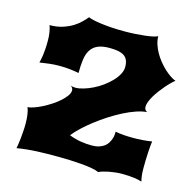

<svg xmlns="http://www.w3.org/2000/svg" viewBox="-105 -819 956 936"><g transform="rotate(15 373.5 -351.0)"><path d="M54.7 -2.4Q56.2 -9.3 58.3 -22.5Q60.5 -35.6 62.3 -52.7Q64 -69.8 65.4 -89.4Q66.9 -108.9 66.9 -128.4Q66.9 -153.8 63.7 -175.5Q60.5 -197.3 54.7 -209.5Q67.4 -210 86.4 -216.6Q105.5 -223.1 126.5 -233.9Q147.5 -244.6 168.5 -258.3Q189.5 -272 206.1 -286.9Q222.7 -301.8 233.2 -316.4Q243.7 -331.1 243.7 -343.8Q243.7 -356.4 231.9 -365.2Q242.7 -361.3 255.4 -361.3Q273.9 -361.3 296.6 -368.2Q319.3 -375 342.8 -386.5Q366.2 -397.9 387.9 -413.8Q409.7 -429.7 426.8 -447.5Q443.8 -465.3 454.1 -484.4Q464.4 -503.4 464.4 -522Q464.4 -560.1 442.1 -575.9Q419.9 -591.8 367.2 -591.8Q329.6 -591.8 306.9 -581.3Q284.2 -570.8 272 -550.8Q259.8 -530.8 255.9 -501.5Q252 -472.2 252 -434.6Q232.9 -438.5 207.5 -441.4Q182.1 -444.3 154.3 -444.3Q127.9 -444.3 103.3 -441.4Q78.6 -438.5 54.7 -434.6Q56.2 -442.4 58.3 -451.2Q60.5 -460 62.3 -472.7Q64 -485.4 65.4 -503.4Q66.9 -521.5 66.9 -548.8Q66.9 -558.6 66.2 -569.3Q65.4 -580.1 63.7 -590.1Q62 -600.1 59.8 -608.9Q57.6 -617.7 54.7 -623.5Q92.3 -623.5 121.3 -633.1Q150.4 -642.6 171.9 -656.2Q193.4 -669.9 208 -684.8Q222.7 -699.7 231.4 -710.4Q239.3 -706.5 256.1 -702.6Q272.9 -698.7 296.6 -695.6Q320.3 -692.4 350.3 -690.4Q380.4 -688.5 414.1 -688.5Q443.4 -688.5 470.7 -690.2Q498 -691.9 520.5 -694.6Q543 -697.3 558.8 -700.9Q574.7 -704.6 581.1 -708.5Q581.1 -689 587.6 -668.5Q594.2 -647.9 605.2 -628.4Q616.2 -608.9 630.4 -591.3Q644.5 -573.7 659.9 -559.3Q675.3 -544.9 690.4 -534.7Q705.6 -524.4 718.3 -520Q709.5 -513.2 698 -502Q686.5 -490.7 674.6 -476.8Q662.6 -462.9 650.9 -447.3Q639.2 -431.6 630.1 -416.3Q621.1 -400.9 615.5 -386.5Q609.9 -372.1 609.9 -360.8Q609.9 -343.3 625 -336.9Q600.6 -335.4 570.6 -325.2Q540.5 -314.9 508.5 -298.6Q476.6 -282.2 444.3 -261.5Q412.1 -240.7 383.1 -218.3Q354 -195.8 330.1 -173.3Q306.2 -150.9 290.5 -130.9Q318.8 -119.6 347.4 -114.7Q376 -109.9 405.3 -109.9Q426.8 -109.9 442.4 -115Q458 -120.1 468.5 -128.2Q479 -136.2 485.4 -146.7Q491.7 -157.2 495.4 -167.7Q499 -178.2 500 -188Q501 -197.8 501 -205.1Q520 -201.2 542.5 -199.5Q564.9 -197.8 589.8 -197.8Q613.3 -197.8 637.2 -199.5Q661.1 -201.2 685.1 -205.1Q683.6 -197.3 682.4 -181.9Q681.2 -166.5 679.9 -147.2Q678.7 -127.9 678.2 -106.7Q677.7 -85.4 677.7 -65.9Q677.7 -43.9 680.2 -27.3Q682.6 -10.7 685.1 -2.4Q669.4 -7.8 644.8 -11.2Q620.1 -14.6 582 -14.6Q568.8 -14.6 552.5 -12.9Q536.1 -11.2 520 -8.1Q503.9 -4.9 490.5 -1Q477.1 2.9 469.7 7.3Q456.5 1 432.6 -3.2Q408.7 -7.3 379.9 -9.8Q351.1 -12.2 321 -13.4Q291 -14.6 265.6 -14.6Q233.4 -14.6 206.3 -14.4Q179.2 -14.2 154.3 -12.9Q129.4 -11.7 105.2 -9.3Q81.1 -6.8 54.7 -2.4Z"/></g></svg>

Font: Arbutus
Style: Regular
Weight: 400
Designer: Karolina Lach
Foundry: Sorkin Type Co.
Version: Version 1.002